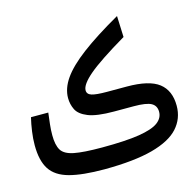

<svg xmlns="http://www.w3.org/2000/svg" viewBox="-87 -649 760 743"><g transform="rotate(-15 293.0 -277.5)"><path d="M244.1 2.9Q155.8 2.9 103.5 -11.2Q51.3 -25.4 28.8 -60.3Q6.3 -95.2 6.3 -156.7Q6.3 -183.1 10.3 -211.4Q14.2 -239.7 20.5 -265.6H89.8Q86.9 -243.2 84.5 -220.7Q82 -198.2 82 -176.8Q82 -137.2 94.5 -116.7Q106.9 -96.2 144.5 -88.6Q182.1 -81.1 256.3 -81.1Q351.1 -81.1 405.3 -89.8Q459.5 -98.6 482.2 -115.7Q504.9 -132.8 504.9 -157.7Q504.9 -182.1 485.4 -192.9Q465.8 -203.6 415.5 -203.6H336.9Q267.6 -203.6 233.6 -217.3Q199.7 -231 189 -252.9Q178.2 -274.9 178.2 -299.8Q178.2 -338.4 205.1 -377Q231.9 -415.5 290.3 -459.5Q348.6 -503.4 443.4 -557.6L446.8 -472.7Q337.9 -408.2 294.7 -371.3Q251.5 -334.5 251.5 -311Q251.5 -295.4 269.3 -289.8Q287.1 -284.2 329.6 -284.2H408.7Q499 -284.2 537.8 -253.9Q576.7 -223.6 576.7 -162.6Q576.7 -111.3 543.2 -74.2Q509.8 -37.1 436.5 -17.3Q363.3 2.4 244.1 2.9Z"/></g></svg>

Font: Cascadia Mono NF SemiLight
Style: Regular
Weight: 350
Monospace: yes
Designer: Aaron Bell
Foundry: Saja Typeworks
Version: Version 2404.023; ttfautohint (v1.8.4)